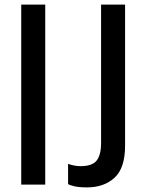

<svg xmlns="http://www.w3.org/2000/svg" viewBox="-20 -800 624 832"><path d="M357 12Q322 12 301.5 7Q281 2 275 -2V-90Q302 -80 330 -80Q379 -80 398.5 -104Q418 -128 418 -181V-780H522V-169Q522 -72 476.5 -30Q431 12 357 12ZM176 0H72V-780H176Z"/></svg>

Font: Tanohe Sans Medium
Style: Regular
Weight: 500
Designer: Village Type and Design LLC
Foundry: Cooper Hewitt Smithsonian Design Museum
Version: Version 1.00;September 29, 2021;FontCreator 13.0.0.2655 64-b